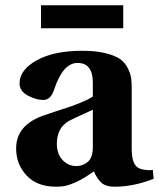

<svg xmlns="http://www.w3.org/2000/svg" viewBox="-20 -694 601 726"><path d="M135 -587V-674H446V-587ZM41 -133Q41 -222 147 -258Q158 -262 186.5 -271.5Q215 -281 231 -286Q247 -291 269 -299.5Q291 -308 306 -315Q321 -322 331 -329V-382Q331 -456 273 -456Q218 -456 185 -356Q172 -316 144 -316Q117 -316 85.5 -332.5Q54 -349 54 -379Q54 -430 119 -466Q184 -502 291 -502Q342 -502 378.5 -493Q415 -484 433.5 -471Q452 -458 462.5 -437.5Q473 -417 475.5 -401Q478 -385 478 -362V-131Q478 -66 510 -56Q531 -49 558 -51L561 -18Q485 12 413 12Q380 12 363.5 -3Q347 -18 335 -46Q332 -44 319.5 -35.5Q307 -27 302 -24Q297 -21 284.5 -14Q272 -7 263.5 -3.5Q255 0 242.5 4.5Q230 9 217.5 10.5Q205 12 192 12Q120 12 80.5 -30.5Q41 -73 41 -133ZM195 -150Q195 -112 216.5 -89Q238 -66 269 -66Q293 -66 311.5 -81.5Q330 -97 331 -134V-279Q249 -242 241 -237Q195 -211 195 -150Z"/></svg>

Font: Heuristica
Style: Bold
Weight: 700
Version: Version 1.0.2